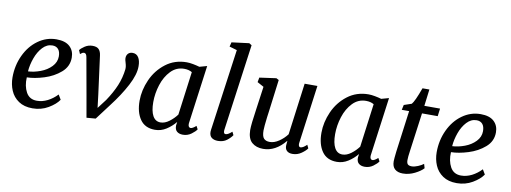

<svg xmlns="http://www.w3.org/2000/svg" viewBox="-64 -1168 4103 1541"><g transform="rotate(10 1987.5 -397.5)"><path d="M240 11Q172 11 127 -19.5Q82 -50 61 -99.5Q40 -149 40 -206Q40 -303 79 -386.5Q118 -470 186 -519Q254 -568 336 -568Q408 -568 444.5 -534Q481 -500 481 -444Q481 -372 425 -323.5Q369 -275 292 -251Q215 -227 153 -226Q149 -155 176.5 -105Q204 -55 264 -55Q309 -55 351.5 -76.5Q394 -98 429 -135L452 -96Q426 -57 368.5 -23Q311 11 240 11ZM154 -275Q202 -277 254.5 -296.5Q307 -316 342 -352.5Q377 -389 377 -436Q377 -474 360 -494Q343 -514 312 -514Q267 -514 232.5 -477Q198 -440 178 -384.5Q158 -329 154 -275Z M573 -500Q564 -500 557 -496Q550 -492 541 -484L528 -514Q538 -529 566.5 -548Q595 -567 630 -567Q665 -567 681 -550Q697 -533 701 -500L742 -190L755 -83L812 -158Q859 -228 886 -292.5Q913 -357 921 -429Q922 -446 918 -462.5Q914 -479 913 -481Q906 -502 906 -515Q906 -539 919.5 -553Q933 -567 956 -567Q988 -567 1004.5 -540.5Q1021 -514 1021 -470Q1022 -403 973.5 -311Q925 -219 850 -122L755 4L681 10L649 -172L596 -468Q591 -499 573 -500Z M1498 -83Q1498 -68 1503.5 -61Q1509 -54 1518 -54Q1534 -54 1562 -79L1576 -53Q1565 -35 1534.5 -12.5Q1504 10 1466 10Q1435 10 1417 -5.5Q1399 -21 1400 -54L1404 -83Q1372 -44 1329.5 -17Q1287 10 1238 10Q1157 10 1117 -47.5Q1077 -105 1077 -199Q1077 -285 1115 -370.5Q1153 -456 1226 -512Q1299 -568 1397 -568Q1420 -568 1449 -562.5Q1478 -557 1502 -550L1563 -567L1499 -94Q1498 -90 1498 -83ZM1386 -513Q1322 -513 1277 -466Q1232 -419 1209.5 -348.5Q1187 -278 1187 -207Q1187 -135 1208.5 -95.5Q1230 -56 1272 -56Q1307 -56 1342.5 -82.5Q1378 -109 1403 -143L1450 -497Q1424 -513 1386 -513Z M1787 -78Q1787 -54 1803 -54Q1822 -54 1854 -83L1867 -57Q1853 -35 1824 -12.5Q1795 10 1751 10Q1719 10 1700 -5Q1681 -20 1681 -52Q1681 -58 1682.5 -70Q1684 -82 1685 -87L1775 -734L1713 -752L1722 -788L1864 -806L1885 -793L1788 -89Q1787 -85 1787 -78Z M2108 -247Q2098 -165 2098 -137Q2098 -90 2114 -72Q2130 -54 2163 -54Q2199 -54 2237 -79.5Q2275 -105 2302 -141L2358 -563H2462L2398 -90L2397 -79Q2397 -67 2401.5 -60.5Q2406 -54 2413 -54Q2433 -54 2464 -84L2477 -57Q2465 -38 2432 -14.5Q2399 9 2359 9Q2328 9 2312 -7Q2296 -23 2298 -52Q2298 -50 2301 -86L2300 -87Q2220 10 2120 10Q2063 10 2028 -20.5Q1993 -51 1992 -121Q1992 -168 2011 -295L2037 -481L1984 -510L1991 -548L2127 -567L2148 -556L2114 -291Z M2980 -83Q2980 -68 2985.5 -61Q2991 -54 3000 -54Q3016 -54 3044 -79L3058 -53Q3047 -35 3016.5 -12.5Q2986 10 2948 10Q2917 10 2899 -5.5Q2881 -21 2882 -54L2886 -83Q2854 -44 2811.5 -17Q2769 10 2720 10Q2639 10 2599 -47.5Q2559 -105 2559 -199Q2559 -285 2597 -370.5Q2635 -456 2708 -512Q2781 -568 2879 -568Q2902 -568 2931 -562.5Q2960 -557 2984 -550L3045 -567L2981 -94Q2980 -90 2980 -83ZM2868 -513Q2804 -513 2759 -466Q2714 -419 2691.5 -348.5Q2669 -278 2669 -207Q2669 -135 2690.5 -95.5Q2712 -56 2754 -56Q2789 -56 2824.5 -82.5Q2860 -109 2885 -143L2932 -497Q2906 -513 2868 -513Z M3277 -103Q3277 -79 3286.5 -69Q3296 -59 3320 -59Q3341 -59 3369.5 -71Q3398 -83 3414 -96L3424 -62Q3402 -37 3355 -13.5Q3308 10 3258 10Q3217 10 3193.5 -10.5Q3170 -31 3170 -74Q3170 -93 3177 -154L3222 -492H3162L3171 -533L3233 -554Q3255 -578 3296 -691H3352L3335 -555H3463L3455 -492H3327L3284 -176Q3277 -130 3277 -103Z M3697 11Q3629 11 3584 -19.5Q3539 -50 3518 -99.5Q3497 -149 3497 -206Q3497 -303 3536 -386.5Q3575 -470 3643 -519Q3711 -568 3793 -568Q3865 -568 3901.5 -534Q3938 -500 3938 -444Q3938 -372 3882 -323.5Q3826 -275 3749 -251Q3672 -227 3610 -226Q3606 -155 3633.5 -105Q3661 -55 3721 -55Q3766 -55 3808.5 -76.5Q3851 -98 3886 -135L3909 -96Q3883 -57 3825.5 -23Q3768 11 3697 11ZM3611 -275Q3659 -277 3711.5 -296.5Q3764 -316 3799 -352.5Q3834 -389 3834 -436Q3834 -474 3817 -494Q3800 -514 3769 -514Q3724 -514 3689.5 -477Q3655 -440 3635 -384.5Q3615 -329 3611 -275Z"/></g></svg>

Font: Koeln Type Serif
Style: Italic
Weight: 400
Italic angle: -8°
Designer: Eben Sorkin
Foundry: Eben Sorkin
Version: Version 2.002